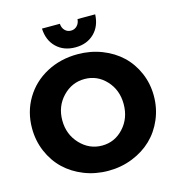

<svg xmlns="http://www.w3.org/2000/svg" viewBox="-131 -1029 1066 1154"><g transform="rotate(-15 402.0 -451.5)"><path d="M347.2 -916Q348.6 -890.6 363.8 -874.8Q378.9 -858.9 401.9 -858.9Q424.3 -858.9 439.7 -874.8Q455.1 -890.6 457 -916H566.9Q564 -842.8 518.8 -798.8Q473.6 -754.9 401.9 -754.9Q329.6 -754.9 284.2 -798.8Q238.8 -842.8 235.8 -916ZM401.9 -711.9Q481.9 -711.9 552.2 -684.6Q622.6 -657.2 672.9 -609.6Q723.1 -562 752 -495.1Q780.8 -428.2 780.8 -352.1Q780.8 -275.4 752 -207.5Q723.1 -139.6 672.9 -91.3Q622.6 -43 552.2 -14.9Q481.9 13.2 401.9 13.2Q321.8 13.2 251.5 -14.6Q181.2 -42.5 130.9 -90.8Q80.6 -139.2 51.8 -207Q22.9 -274.9 22.9 -352.1Q22.9 -454.1 72.3 -536.6Q121.6 -619.1 208.3 -665.5Q294.9 -711.9 401.9 -711.9ZM403.8 -557.1Q324.2 -557.1 267.6 -497.6Q210.9 -438 210.9 -351.1Q210.9 -263.7 267.8 -203.4Q324.7 -143.1 403.8 -143.1Q482.9 -143.1 537.8 -202.9Q592.8 -262.7 592.8 -351.1Q592.8 -438.5 537.8 -497.8Q482.9 -557.1 403.8 -557.1Z"/></g></svg>

Font: Montserrat-Arabic
Style: Bold
Weight: 700
Designer: Mohamed Gaber
Foundry: Kief Type Foundry
Version: Version 5.008;PS 005.008;hotconv 1.0.88;makeotf.lib2.5.64775